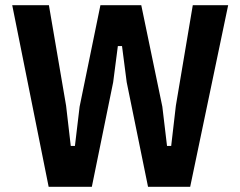

<svg xmlns="http://www.w3.org/2000/svg" viewBox="-20 -718 924 738"><path d="M333 0H167L27 -698H168L234 -312L252 -157H268L286 -308L366 -698H523L604 -308L622 -157H638L656 -312L721 -698H857L711 0H549L467 -402L449 -541H433L415 -402Z"/></svg>

Font: IBM Plex Sans Condensed
Style: Bold
Weight: 700
Width: 3
Designer: Mike Abbink, Paul van der Laan, Pieter van Rosmalen
Foundry: Bold Monday
Version: Version 3.201